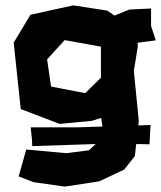

<svg xmlns="http://www.w3.org/2000/svg" viewBox="-20 -523 602 718"><path d="M94.7 -46.9 99.6 -1 100.6 23.4 337.9 15.6 312.5 39.1 227.5 49.8 78.1 36.1 49.8 136.7 105.5 158.2 222.7 174.8 350.6 155.3 444.3 111.3 484.4 60.5 489.3 15.6 539.1 16.6 543 -55.7 497.1 -53.7 499 -71.3 480.5 -257.8 495.1 -347.7V-363.3L562.5 -372.1L544.9 -425.8V-491.2L463.9 -487.3L408.2 -464.8L380.9 -483.4L253.9 -502.9L93.8 -467.8L31.2 -363.3L57.6 -115.2L203.1 -59.6L324.2 -71.3L358.4 -82L363.3 -49.8L271.5 -46.9ZM221.7 -373 357.4 -348.6V-232.4L298.8 -174.8L170.9 -199.2L156.2 -300.8Z"/></svg>

Font: MaokenAssortedSans-Lite
Style: Lite
Weight: 400
Version: Version 1.400